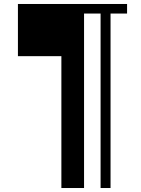

<svg xmlns="http://www.w3.org/2000/svg" viewBox="-20 -804 708 964"><path d="M288.2 -522H70V-784H618V-736H535V140H485V-736H402V140H288.2Z"/></svg>

Font: Facade Sud
Style: Regular
Weight: 100
Designer: Éléonore Fines
Foundry: Velvetyne Type Foundry
Version: Version 1.001;Glyphs 3.2 (3202)